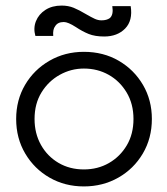

<svg xmlns="http://www.w3.org/2000/svg" viewBox="-20 -663 598 689"><path d="M281 6Q213 6 158 -25.5Q103 -57 70.5 -112Q38 -167 38 -236Q38 -304 70 -358.5Q102 -413 157.5 -445Q213 -477 281 -477Q351 -477 406 -445Q461 -413 493 -358.5Q525 -304 525 -236Q525 -167 492.5 -112Q460 -57 404.5 -25.5Q349 6 281 6ZM281 -55Q331 -55 371 -78Q411 -101 435 -141.5Q459 -182 459 -236Q459 -290 434.5 -331Q410 -372 370 -394.5Q330 -417 281 -417Q235 -417 194.5 -394.5Q154 -372 129 -331.5Q104 -291 104 -236Q104 -184 127 -143Q150 -102 190 -78.5Q230 -55 281 -55ZM209 -584Q187 -584 178 -569Q169 -558 171 -534H107Q99 -562 109 -587Q119 -612 143 -627.5Q167 -643 201 -643Q225 -643 244.5 -635Q264 -627 289 -612Q308 -601 320 -595.5Q332 -590 344 -590Q363 -590 374 -598Q388 -610 383 -641H449Q457 -589 429 -560.5Q401 -532 354 -532Q321 -532 298.5 -541Q276 -550 252 -566Q224 -584 209 -584Z"/></svg>

Font: Lil Grotesk
Style: Regular
Weight: 400
Designer: Bastien Sozeau
Foundry: NBR — Bastien Sozeau
Version: Version 4.002; ttfautohint (v1.8.4.7-5d5b)